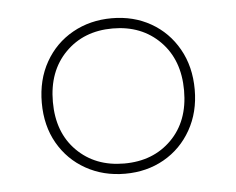

<svg xmlns="http://www.w3.org/2000/svg" viewBox="-37 -756 552 449"><g transform="rotate(-5 239.5 -531.5)"><path d="M60 -531Q60 -585 83.5 -626.5Q107 -668 148 -691Q189 -714 240 -714Q291 -714 331.5 -691Q372 -668 395.5 -626.5Q419 -585 419 -531Q419 -478 395.5 -436.5Q372 -395 331.5 -372Q291 -349 240 -349Q189 -349 148 -372Q107 -395 83.5 -436Q60 -477 60 -531ZM394 -531Q394 -603 351 -646.5Q308 -690 240 -690Q172 -690 129 -646.5Q86 -603 86 -531Q86 -459 129 -416Q172 -373 240 -373Q308 -373 351 -416Q394 -459 394 -531Z"/></g></svg>

Font: Prompt Thin
Style: Regular
Weight: 250
Designer: Katatrad Team
Foundry: CadsonDemak
Version: Version 1.001